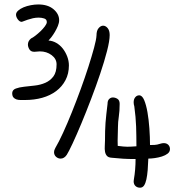

<svg xmlns="http://www.w3.org/2000/svg" viewBox="-20 -623 845 883"><path d="M234.4 57.6Q250 31.2 270 -12.2Q290 -55.7 310.5 -106.9Q331.1 -158.2 351.1 -212.9Q371.1 -267.6 386.7 -316.4Q402.3 -365.2 412.6 -403.3Q422.9 -441.4 423.8 -460Q423.8 -482.4 433.6 -493.7Q443.4 -504.9 454.1 -504.9Q465.8 -504.9 475.1 -493.7Q484.4 -482.4 484.4 -461.9Q484.4 -435.5 472.2 -388.2Q460 -340.8 440.9 -284.2Q421.9 -227.5 398.9 -167.5Q376 -107.4 354 -54.7Q332 -2 314 36.6Q295.9 75.2 287.1 88.9Q275.4 106.4 258.8 106.4Q247.1 106.4 237.8 98.1Q228.5 89.8 228.5 76.2Q228.5 68.4 234.4 57.6ZM595.7 202.1Q603.5 157.2 603.5 108.4Q568.4 108.4 545.9 106.9Q523.4 105.5 494.1 102.5Q478.5 101.6 471.7 93.8Q464.8 85.9 462.9 74.2Q460.9 62.5 461.9 48.8Q462.9 35.2 462.9 22.5Q462.9 0 463.4 -19.5Q463.9 -39.1 465.3 -58.6Q466.8 -78.1 469.2 -99.1Q471.7 -120.1 474.6 -145.5Q474.6 -160.2 481.9 -167.5Q489.3 -174.8 499 -174.8Q509.8 -174.8 520 -168.5Q530.3 -162.1 530.3 -145.5Q530.3 -112.3 526.4 -86.9Q522.5 -61.5 522.5 -39.1Q522.5 -18.6 521.5 2.4Q520.5 23.4 521.5 47.9Q537.1 49.8 546.9 50.8Q556.6 51.8 565.4 51.8Q574.2 51.8 583.5 51.3Q592.8 50.8 607.4 49.8Q607.4 2 606 -41Q604.5 -84 597.7 -133.8Q594.7 -143.6 594.7 -152.3Q594.7 -167 602.1 -175.8Q609.4 -184.6 620.1 -184.6Q633.8 -184.6 643.1 -162.6Q652.3 -140.6 658.2 -106.9Q664.1 -73.2 667 -32.7Q669.9 7.8 669.9 43.9Q678.7 43.9 690.4 43.5Q702.1 43 716.8 38.1Q725.6 35.2 733.4 35.2Q746.1 35.2 753.9 43Q761.7 50.8 761.7 62.5Q761.7 75.2 751 83.5Q740.2 91.8 724.6 96.7Q709 101.6 691.9 104Q674.8 106.4 662.1 106.4Q661.1 134.8 659.2 159.2Q657.2 183.6 653.3 201.7Q649.4 219.7 642.6 230Q635.7 240.2 624 240.2Q611.3 240.2 603 232.4Q594.7 224.6 594.7 210.9Q594.7 205.1 595.7 202.1ZM123 -446.3Q129.9 -449.2 142.1 -458.5Q154.3 -467.8 166 -479Q177.7 -490.2 186.5 -502Q195.3 -513.7 195.3 -521.5Q195.3 -534.2 183.1 -538.1Q170.9 -542 158.2 -542Q144.5 -542 131.3 -539.1Q118.2 -536.1 106.9 -532.2Q95.7 -528.3 88.4 -525.4Q81.1 -522.5 80.1 -522.5Q70.3 -522.5 62 -533.7Q53.7 -544.9 53.7 -555.7Q53.7 -565.4 63.5 -574.2Q73.2 -583 88.4 -589.4Q103.5 -595.7 121.6 -599.1Q139.6 -602.5 156.2 -602.5Q200.2 -602.5 226.1 -580.6Q252 -558.6 252 -530.3Q252 -517.6 246.1 -503.4Q240.2 -489.3 232.4 -476.1Q224.6 -462.9 216.3 -452.1Q208 -441.4 203.1 -436.5Q221.7 -435.5 238.8 -425.8Q255.9 -416 268.6 -399.9Q281.2 -383.8 289.1 -363.3Q296.9 -342.8 296.9 -322.3Q296.9 -284.2 281.2 -254.4Q265.6 -224.6 238.3 -204.1Q210.9 -183.6 174.3 -173.3Q137.7 -163.1 95.7 -163.1Q85 -163.1 74.2 -163.1Q63.5 -163.1 55.2 -166Q46.9 -168.9 41.5 -175.3Q36.1 -181.6 36.1 -195.3Q37.1 -210 52.7 -215.8Q68.4 -221.7 90.8 -224.1Q113.3 -226.6 139.6 -229.5Q166 -232.4 188.5 -242.2Q210.9 -252 225.6 -271.5Q240.2 -291 240.2 -327.1Q240.2 -352.5 217.3 -369.6Q194.3 -386.7 163.1 -386.7Q156.2 -386.7 149.9 -385.7Q143.6 -384.8 137.7 -384.8Q122.1 -384.8 115.2 -396Q108.4 -407.2 108.4 -418Q108.4 -434.6 123 -446.3Z"/></svg>

Font: Hi Melody Cyrillic
Style: Regular
Weight: 400
Version: Version 0.90 April 10, 2018